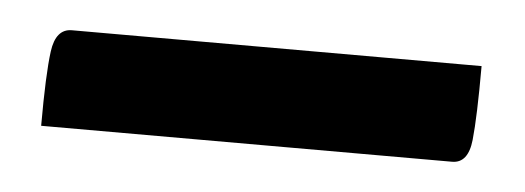

<svg xmlns="http://www.w3.org/2000/svg" viewBox="-24 -2 424 155"><g transform="rotate(5 187.5 75.5)"><path d="M12 115Q12 73 14.5 54.5Q17 36 30 36H362Q362 77 360 96Q358 115 345 115Z"/></g></svg>

Font: Yanone Kaffeesatz Medium
Style: Regular
Weight: 500
Designer: Yanone (Cyrillic: Daniel Pouzeot, Huerta Tipografica, and Cyreal)
Foundry: Yanone
Version: Version 2.003